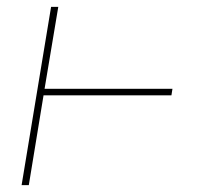

<svg xmlns="http://www.w3.org/2000/svg" viewBox="-20 -540 640 560"><path d="M43 0 129 -520H150L110 -281H483L480 -262H107L64 0Z"/></svg>

Font: Iosevka Thin Extended
Style: Italic
Weight: 100
Width: 7
Italic angle: -9°
Monospace: yes
Designer: Belleve Invis
Foundry: Belleve Invis
Version: Version 32.5.0; ttfautohint (v1.8.4)